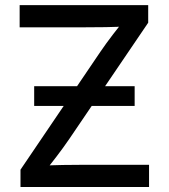

<svg xmlns="http://www.w3.org/2000/svg" viewBox="-20 -748 675 768"><path d="M62 0V-69.3L382.3 -542Q405.3 -575.7 431.4 -609.6Q457.5 -643.6 483.9 -676.8L494.6 -643.1Q448.7 -640.1 402.8 -639.4Q356.9 -638.7 311 -638.7H58.6V-727.5H572.8V-657.2L257.3 -192.4Q232.9 -156.7 205.6 -121.1Q178.2 -85.4 150.9 -50.8L140.1 -84.5Q186.5 -87.4 232.2 -88.1Q277.8 -88.9 323.7 -88.9H576.2V0ZM116.7 -324.2V-403.3H518.6V-324.2Z"/></svg>

Font: Inter Cardless
Style: Regular
Weight: 400
Designer: Rasmus Andersson
Foundry: rsms
Version: Version 4.001;git-9221beed3